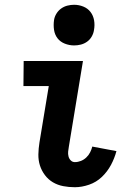

<svg xmlns="http://www.w3.org/2000/svg" viewBox="-20 -775 540 803"><path d="M293 8Q268 8 244.5 3.5Q221 -1 201.5 -12.5Q182 -24 168 -42.5Q154 -61 147 -83Q140 -105 140.5 -129.5Q141 -154 145 -179L184 -415H78L79 -520H327L268 -162Q266 -151 265 -141Q264 -131 266.5 -121Q269 -111 276 -104Q283 -97 293 -97Q306 -97 318.5 -102Q331 -107 341 -116.5Q351 -126 357 -138Q363 -150 366 -162L467 -143Q459 -113 444 -85Q429 -57 406 -35Q383 -13 352.5 -2.5Q322 8 293 8ZM290 -585Q270 -585 251 -592.5Q232 -600 220.5 -615Q209 -630 206 -650Q203 -670 206 -691Q208 -705 216 -718Q224 -731 236 -739.5Q248 -748 262 -751.5Q276 -755 290 -755Q310 -755 328.5 -747.5Q347 -740 358.5 -725Q370 -710 373.5 -690Q377 -670 373 -649Q371 -635 363.5 -622Q356 -609 344 -600.5Q332 -592 318 -588.5Q304 -585 290 -585Z"/></svg>

Font: Iosevka Curly Extrabold
Style: Italic
Weight: 800
Italic angle: -9°
Monospace: yes
Designer: Belleve Invis
Foundry: Belleve Invis
Version: Version 22.1.2; ttfautohint (v1.8.4)